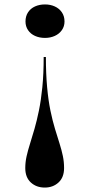

<svg xmlns="http://www.w3.org/2000/svg" viewBox="-20 -631 403 866"><path d="M182 215Q144 215 119 192Q94 169 94 127Q94 100 100 73.5Q106 47 115.5 17Q125 -13 135.5 -49.5Q146 -86 155.5 -132Q165 -178 171 -238Q177 -298 177 -374H187Q187 -298 192.5 -238Q198 -178 207.5 -132Q217 -86 228 -50Q239 -14 248.5 16Q258 46 263.5 72.5Q269 99 269 127Q269 169 244 192Q219 215 182 215ZM183 -611Q207 -611 227 -602Q247 -593 259 -575.5Q271 -558 271 -534Q271 -512 259 -495Q247 -478 227 -469Q207 -460 183 -460Q158 -460 138 -469Q118 -478 106.5 -495Q95 -512 95 -534Q95 -558 106.5 -575.5Q118 -593 138 -602Q158 -611 183 -611Z"/></svg>

Font: Kalnia Thin SemiBold
Style: Regular
Weight: 600
Version: Version 1.105